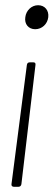

<svg xmlns="http://www.w3.org/2000/svg" viewBox="-20 -516 209 736"><path d="M126 -496C101 -496 80 -476 77 -450C73 -424 89 -404 115 -404C141 -404 162 -424 165 -450C168 -476 152 -496 126 -496ZM83 -267 24 190C23 196 27 200 33 200H51C57 200 61 196 62 190L116 -267C117 -274 114 -277 108 -277H94C88 -277 84 -274 83 -267Z"/></svg>

Font: Barlow Condensed ExtraLight
Style: Italic
Weight: 275
Width: 3
Italic angle: -7°
Designer: Jeremy Tribby
Foundry: Tribby Type
Version: Version 1.422;hotconv 1.0.109;makeotfexe 2.5.65596